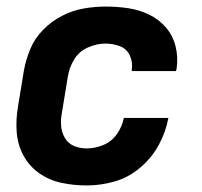

<svg xmlns="http://www.w3.org/2000/svg" viewBox="-20 -558 616 586"><path d="M245 8Q287 8 329.5 -4Q372 -16 407.5 -46Q443 -76 464.5 -115.5Q486 -155 494 -198H358Q353 -172 337 -149Q321 -126 295.5 -115.5Q270 -105 245 -105Q224 -105 206 -112.5Q188 -120 178 -137Q168 -154 166.5 -174Q165 -194 169 -214L187 -324Q191 -351 206 -376Q221 -401 248 -413Q275 -425 302 -425Q325 -425 346 -417Q367 -409 376.5 -388Q386 -367 382 -344V-341H517L519 -348Q524 -383 516 -416Q508 -449 486.5 -474Q465 -499 435 -513.5Q405 -528 371 -533Q337 -538 302 -538Q269 -538 235 -532Q201 -526 169 -509.5Q137 -493 111.5 -467Q86 -441 72.5 -408.5Q59 -376 53 -343L35 -233Q28 -193 31 -154.5Q34 -116 51.5 -83.5Q69 -51 99.5 -29.5Q130 -8 167.5 0Q205 8 245 8Z"/></svg>

Font: Iosevka Sparkle XBdObl
Style: Regular
Weight: 800
Italic angle: -9°
Designer: Belleve Invis
Foundry: Belleve Invis
Version: Version 4.5.0; ttfautohint (v1.8.3)